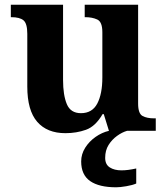

<svg xmlns="http://www.w3.org/2000/svg" viewBox="-20 -556 707 816"><path d="M258 10Q180 10 138 -38.5Q96 -87 96 -188V-412Q96 -456 80 -469.5Q64 -483 28 -483H26V-536H248V-216Q248 -152 264 -113.5Q280 -75 324 -75Q372 -75 393.5 -116Q415 -157 415 -227V-419Q415 -463 393.5 -473Q372 -483 343 -483H340V-536H567V-116Q567 -73 586 -63Q605 -53 634 -53H642V0H443L421 -71H416Q386 -19 345.5 -4.5Q305 10 258 10ZM474 240Q401 240 363 213.5Q325 187 325 130Q325 99 342 72Q359 45 386 26Q413 7 443 0H520Q499 6 477.5 21.5Q456 37 441.5 60Q427 83 427 115Q427 143 446.5 155.5Q466 168 496 168Q510 168 525.5 166Q541 164 559 160V224Q543 231 516.5 235.5Q490 240 474 240Z"/></svg>

Font: Noto Serif Tibetan
Style: Bold
Weight: 700
Designer: Monotype Design Team
Foundry: Monotype Imaging Inc.
Version: Version 2.103; ttfautohint (v1.8.4.7-5d5b)